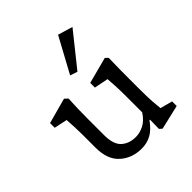

<svg xmlns="http://www.w3.org/2000/svg" viewBox="-157 -629 736 736"><g transform="rotate(-45 211.5 -261.0)"><path d="M353 -53.7 402.8 -40.5V-15.6L303.2 7.8L292.5 -1.5L293.5 -50.3L291 -51.3Q267.6 -19 244.1 -6.8Q220.7 5.4 192.9 5.4Q140.6 5.4 105.2 -26.4Q69.8 -58.1 69.8 -122.6V-190.9Q69.8 -212.9 68.8 -234.1Q67.9 -255.4 66.4 -275.9L13.2 -287.1V-312.5L117.2 -340.8L129.9 -328.6Q127 -279.8 127 -220.7V-132.8Q127 -83 149.7 -62.5Q172.4 -42 208.5 -42Q230 -42 252.2 -53.2Q274.4 -64.5 292 -91.8V-183.1Q292 -208.5 290.8 -233.9Q289.6 -259.3 288.1 -275.9L231 -287.1V-312.5L338.4 -340.8L349.1 -330.1Q348.1 -296.4 347.9 -273.4Q347.7 -250.5 347.7 -219.7V-164.6Q347.7 -118.7 349.6 -92.3Q351.6 -65.9 353 -53.7ZM226.6 -377.4 196.8 -387.2 274.4 -530.3 334.5 -512.2Z"/></g></svg>

Font: Lateef Light
Style: Regular
Weight: 300
Designer: SIL International
Foundry: SIL International
Version: Version 4.200